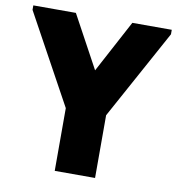

<svg xmlns="http://www.w3.org/2000/svg" viewBox="-79 -772 780 844"><g transform="rotate(10 311.0 -350.0)"><path d="M401 -280V0H221V-280L2 -680V-700H192L319 -466L444 -700H620V-680Z"/></g></svg>

Font: Tilda Sans Black
Style: Regular
Weight: 900
Designer: ParaType Ltd
Foundry: ParaType Ltd
Version: Version 1.009